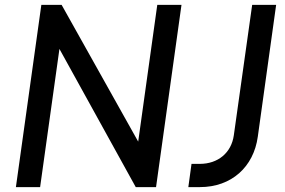

<svg xmlns="http://www.w3.org/2000/svg" viewBox="-20 -765 1165 785"><path d="M45 0H144L223 -565L535 0H618L722 -745H623L545 -186L232 -745H149ZM750 0H797C927 0 1017 -83 1034 -206L1109 -745H1011L936 -212C926 -140 871 -95 797 -95H763Z"/></svg>

Font: Mluvka Medium
Style: Italic
Weight: 500
Italic angle: -8°
Designer: Modified by Jiří Krblich, Original typeface by Gumpita Rahayu
Foundry: Gumpita Rahayu & Jiří Krblich
Version: Version 2.000;Glyphs 3.1.1 (3134)